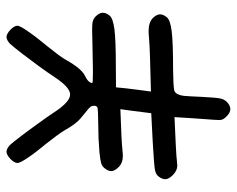

<svg xmlns="http://www.w3.org/2000/svg" viewBox="-90 -651 741 601"><g transform="rotate(-90 280.5 -350.5)"><path d="M216.3 -12.2Q208 -20.5 206.1 -27.3Q204.6 -33.7 206.1 -51.8Q207 -63 208.5 -85Q210.4 -106.9 211.4 -126.5Q211.4 -126.5 214.4 -174.8Q186.5 -173.3 129.9 -170.9Q87.9 -168.9 68.8 -166.5Q65.9 -166 63 -166Q46.9 -166 32.7 -180.2Q21 -191.9 20 -202.6Q20 -202.6 20 -204.1Q20 -213.9 29.3 -225.6Q36.1 -233.9 50.8 -236.3Q65.9 -238.8 132.8 -242.7Q164.1 -244.1 226.6 -247.6Q228 -257.8 230.5 -278.3Q231.9 -291 233.9 -305.2Q235.4 -319.3 236.8 -326.7Q237.3 -332.5 239.3 -344.2Q210.9 -342.8 154.8 -340.8Q130.4 -339.8 102.1 -336.9Q97.7 -336.4 93.3 -336.4Q70.8 -336.4 57.6 -350.1Q46.4 -361.3 45.4 -371.6Q44.9 -382.3 54.7 -394Q60.5 -401.4 70.3 -404.3Q79.6 -407.2 104.5 -409.7Q121.1 -411.1 148.4 -412.6Q175.8 -413.6 197.3 -413.6Q236.8 -414.1 243.2 -415.5Q250 -417.5 250 -426.8Q250 -433.1 246.6 -437.5Q243.7 -441.9 237.8 -446.3Q227.5 -454.6 210.4 -468.8Q192.9 -483.4 172.9 -519Q168.5 -526.9 156.7 -543Q145 -559.1 133.3 -573.7Q102.5 -610.8 86.9 -634.3Q70.8 -658.2 70.8 -666.5Q70.8 -675.8 83.5 -688.5Q96.7 -700.7 106.4 -700.7Q110.8 -700.7 117.2 -697.3Q123 -693.8 127.4 -689.5Q135.7 -680.7 154.8 -655.3Q174.3 -629.9 193.4 -603Q204.1 -588.4 213.4 -575.2Q222.7 -562 229 -552.2Q261.7 -502 284.7 -501.5Q284.7 -501.5 285.2 -501.5Q307.6 -501.5 339.4 -549.8Q352.5 -569.8 373 -598.1Q393.6 -626 412.1 -650.4Q421.9 -663.1 430.2 -673.3Q438.5 -683.6 443.8 -689.5Q448.2 -693.8 454.1 -697.3Q460.4 -700.7 464.8 -700.7Q474.6 -700.7 487.8 -688.5Q500.5 -675.8 500.5 -666.5Q500.5 -658.7 483.4 -634.3Q466.8 -609.4 433.1 -568.8Q420.9 -553.7 409.2 -538.1Q397.5 -522 393.1 -513.7Q366.2 -465.8 343.8 -455.1Q321.3 -444.3 321.3 -432.1Q321.3 -430.2 350.1 -430.2Q357.4 -430.2 365.2 -430.2Q389.2 -430.2 419.4 -431.2Q465.8 -432.6 488.3 -432.6Q499.5 -432.6 504.4 -432.1Q520 -431.2 529.3 -421.9Q540.5 -410.6 541 -400.4Q541 -399.9 541 -399.4Q541 -398.9 541 -398.4Q541 -388.7 532.2 -377.9Q523.4 -367.2 489.3 -362.8Q455.1 -358.4 374.5 -358.4Q352.5 -357.9 307.6 -357.9Q306.6 -348.1 304.7 -328.1Q303.2 -316.4 301.3 -300.3Q299.3 -284.2 297.9 -273.9Q296.9 -265.6 294.4 -248.5Q330.6 -249.5 403.3 -251.5Q438 -252.4 473.6 -255.4Q478.5 -255.9 482.9 -255.9Q510.7 -255.9 524.4 -242.7Q535.2 -231.4 536.1 -221.2Q536.6 -210.4 526.9 -198.7Q518.1 -188 483.4 -183.6Q448.2 -179.2 363.8 -179.2Q314.5 -178.7 299.3 -175.8Q284.2 -172.9 280.8 -144Q279.8 -134.8 279.3 -121.1Q278.8 -107.9 277.8 -89.4Q275.4 -44.4 272.9 -32.2Q270.5 -19.5 262.2 -11.2Q251 0 239.3 0Q228 0 216.3 -12.2Z"/></g></svg>

Font: Casuwalt
Style: Regular
Weight: 400
Designer: Walter E Stewart
Version: 0.1